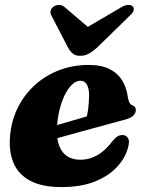

<svg xmlns="http://www.w3.org/2000/svg" viewBox="-20 -745 588 779"><path d="M113.5 -210Q113.5 -210 130.5 -214.8Q147.5 -219.5 174.8 -227.2Q202 -235 233.5 -244Q265 -253 295 -261.8Q325 -270.5 346.5 -277L328 -256Q334 -275 337.5 -300.8Q341 -326.5 341.5 -358.5Q341.5 -386 332.5 -401.8Q323.5 -417.5 306.5 -417.5Q291 -417.5 276 -405Q261 -392.5 248 -369.5Q235 -346.5 225.5 -314.2Q216 -282 212 -241.5Q206 -170.5 230.2 -133.8Q254.5 -97 306 -97Q332.5 -97 355.2 -106Q378 -115 397.8 -131.2Q417.5 -147.5 433.5 -169Q447.5 -186 457 -191.8Q466.5 -197.5 478 -197Q491 -197 499 -185.2Q507 -173.5 500 -148.5Q489.5 -106 456 -69Q422.5 -32 366.2 -9Q310 14 229 14Q151 14 102.8 -11.5Q54.5 -37 34.8 -84.2Q15 -131.5 21 -195.5Q26.5 -256 52.2 -308Q78 -360 120.5 -399Q163 -438 219 -459.8Q275 -481.5 340 -481.5Q392.5 -481.5 426 -464Q459.5 -446.5 477 -416.5Q494.5 -386.5 499 -348.5Q501 -337.5 505 -329.2Q509 -321 515.5 -318.5Q523 -316 527 -311.2Q531 -306.5 531 -298.5Q531 -287 522 -277Q513 -267 488.5 -260Q465.5 -254 429.5 -244Q393.5 -234 351.8 -222.8Q310 -211.5 268.8 -200Q227.5 -188.5 193.5 -179.2Q159.5 -170 139 -164Q118.5 -158 118.5 -158ZM372.5 -605 243 -715.5Q232.5 -725 220 -725Q207.5 -725 197 -718Q189.5 -712.5 185.8 -702.5Q182 -692.5 189.5 -680L256 -552Q265 -536 275.8 -527.2Q286.5 -518.5 305.5 -518.5Q324.5 -518.5 340.2 -527.2Q356 -536 374 -552L505 -680Q519.5 -692.5 522 -702.5Q524.5 -712.5 519.5 -718Q513.5 -725 500.8 -725Q488 -725 472 -715.5L283.5 -605Z"/></svg>

Font: Fraunces ExtraBold
Style: Italic
Weight: 800
Italic angle: -16°
Version: Version 1.000;[b76b70a41]